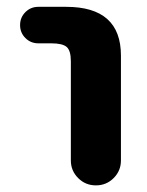

<svg xmlns="http://www.w3.org/2000/svg" viewBox="-20 -566 432 565"><path d="M92.8 -438.5Q70.3 -438.5 54.7 -454.1Q39.1 -469.7 39.1 -492.2Q39.1 -514.6 54.7 -530.3Q70.3 -545.9 92.8 -545.9H174.8Q335.9 -545.9 335.9 -402.3V-93.8Q335.9 -63.5 314.5 -42Q293 -20.5 262.2 -20.5Q231.4 -20.5 210 -42Q188.5 -63.5 188.5 -93.8V-385.7Q188.5 -417 176.3 -427.7Q164.1 -438.5 130.9 -438.5Z"/></svg>

Font: Gen Jyuu GothicX Bold
Style: Bold
Weight: 700
Designer: Ryoko NISHIZUKA (kana &amp; ideographs); Paul D. Hunt (Latin, Greek &amp; Cyrillic); Wenlong ZHANG (bopomofo); Sandoll C
Version: Version 1.058.20140828